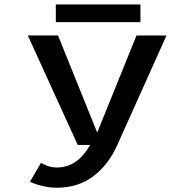

<svg xmlns="http://www.w3.org/2000/svg" viewBox="-20 -662 890 877"><path d="M235 -641.5H621.5V-561H235ZM245 -500 424 -56.5 603.5 -500H740.5L516 0Q475.5 91 405.8 143.2Q336 195.5 239.5 195.5Q201 195.5 163.5 185Q126 174.5 117.5 167L167.5 81.5Q176.5 88.5 197.2 95.8Q218 103 239.5 103Q286 103 323.2 78.2Q360.5 53.5 392 0H335L107 -500Z"/></svg>

Font: League Mono Wide Medium
Style: Regular
Weight: 500
Width: 8
Designer: Tyler Finck
Foundry: The League of Moveable Type / Tyler Finck
Version: Version 2.210